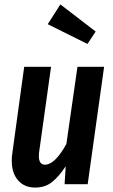

<svg xmlns="http://www.w3.org/2000/svg" viewBox="-20 -830 508 865"><path d="M33 -105Q33 -125 35 -136L89 -529H210L156 -143Q155 -137 155 -127Q155 -88 183 -88Q227 -88 279 -181L329 -529H449L375 0H271L276 -81Q245 -34 214 -9.5Q183 15 138 15Q90 15 61.5 -17.5Q33 -50 33 -105ZM252 -810 411 -688 374 -632 195 -721Z"/></svg>

Font: Fira Sans Extra Condensed Medium
Style: Italic
Weight: 500
Width: 3
Italic angle: -8°
Designer: Carrois Corporate & Edenspiekermann AG
Foundry: Carrois Corporate GbR & Edenspiekermann AG
Version: Version 4.203